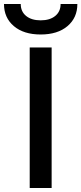

<svg xmlns="http://www.w3.org/2000/svg" viewBox="-61 -943 408 963"><path d="M198 0H88V-705H198ZM-41 -923H43Q43 -885 70 -863Q97 -841 143 -841Q189 -841 216 -863Q243 -885 243 -923H327Q327 -854 277.5 -812Q228 -770 143 -770Q58 -770 8.5 -812Q-41 -854 -41 -923Z"/></svg>

Font: Manrope Medium
Style: Medium
Weight: 500
Designer: Mikhail Sharanda
Foundry: Mikhail Sharanda
Version: Version 4.000;hotconv 1.0.109;makeotfexe 2.5.65596